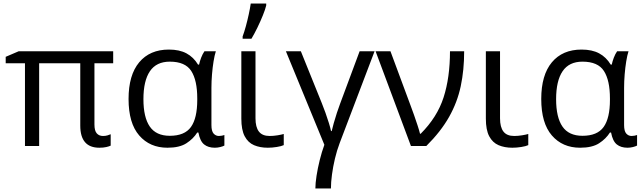

<svg xmlns="http://www.w3.org/2000/svg" viewBox="-20 -825 3634 1085"><path d="M562 -56.6Q575.7 -56.6 586.9 -59.8Q598.1 -63 605.5 -66.4V-2Q597.7 2 581.1 5.9Q564.5 9.8 541.5 9.8Q433.6 9.8 433.6 -115.2V-467.3H201.2V0H121.1V-467.3H12.2V-503.9L85.4 -535.2H619.6V-467.3H513.7V-121.6Q513.7 -85.9 526.9 -71.3Q540 -56.6 562 -56.6Z M926.3 9.8Q826.7 9.8 766.6 -59.6Q706.5 -128.9 706.5 -265.6Q706.5 -400.9 766.6 -472.9Q826.7 -544.9 934.6 -544.9Q994.1 -544.9 1033.9 -523.4Q1073.7 -502 1099.1 -460H1105Q1108.9 -478.5 1116.7 -499Q1124.5 -519.5 1135.3 -535.2H1199.7Q1192.4 -512.7 1186.8 -478Q1181.2 -443.4 1178 -404.3Q1174.8 -365.2 1174.8 -328.6V-118.2Q1174.8 -84 1187 -70.3Q1199.2 -56.6 1217.3 -56.6Q1225.1 -56.6 1234.1 -58.3Q1243.2 -60.1 1248 -62V-2.4Q1240.2 2 1224.9 5.9Q1209.5 9.8 1193.8 9.8Q1156.7 9.8 1133.5 -8.8Q1110.4 -27.3 1101.1 -76.2H1094.7Q1072.3 -40.5 1033.4 -15.4Q994.6 9.8 926.3 9.8ZM939.5 -57.6Q1023.4 -57.6 1059.1 -107.4Q1094.7 -157.2 1094.7 -260.7V-268.6Q1094.7 -371.1 1060.8 -423.8Q1026.9 -476.6 939.5 -476.6Q863.8 -476.6 827.1 -422.4Q790.5 -368.2 790.5 -264.6Q790.5 -162.1 826.4 -109.9Q862.3 -57.6 939.5 -57.6Z M1423.8 -535.2V-156.7Q1423.8 -106.4 1443.1 -81.5Q1462.4 -56.6 1503.9 -56.6Q1524.9 -56.6 1547.9 -60.3Q1570.8 -64 1583.5 -67.9V-4.9Q1569.8 1.5 1543.9 5.6Q1518.1 9.8 1493.2 9.8Q1449.2 9.8 1415.5 -4.6Q1381.8 -19 1362.8 -54.9Q1343.8 -90.8 1343.8 -154.8V-535.2ZM1351.1 -606V-619.1Q1360.4 -644 1369.4 -677Q1378.4 -710 1385.7 -743.9Q1393.1 -777.8 1397 -805.2H1484.4V-794.4Q1479 -771.5 1465.3 -737.8Q1451.7 -704.1 1434.6 -668.9Q1417.5 -633.8 1400.9 -606Z M2096.7 -535.2 1899.4 -16.1Q1883.8 24.9 1872.8 71.3Q1861.8 117.7 1856 161.6Q1850.1 205.6 1850.1 240.2H1762.2Q1762.2 210.9 1768.8 168.2Q1775.4 125.5 1786.9 79.3Q1798.3 33.2 1813 -6.8L1595.7 -535.2H1680.2L1798.3 -242.7Q1808.6 -217.8 1819.3 -187.5Q1830.1 -157.2 1838.6 -129.6Q1847.2 -102.1 1850.6 -84.5H1854.5Q1857.9 -100.6 1866 -128.9Q1874 -157.2 1883.8 -187.3Q1893.6 -217.3 1901.9 -238.8L2012.2 -535.2Z M2102.5 -535.2H2186.5L2300.8 -227.1Q2309.1 -205.6 2319.6 -175.5Q2330.1 -145.5 2339.6 -116.7Q2349.1 -87.9 2353.5 -69.3H2357.4Q2450.7 -162.6 2486.8 -274.9Q2522.9 -387.2 2522.9 -535.2H2603Q2603 -429.2 2583.7 -338.1Q2564.5 -247.1 2517.8 -164.3Q2471.2 -81.5 2389.2 0H2302.2Z M2805.7 -535.2V-156.7Q2805.7 -106.4 2825 -81.5Q2844.2 -56.6 2885.7 -56.6Q2906.7 -56.6 2929.7 -60.3Q2952.6 -64 2965.3 -67.9V-4.9Q2951.7 1.5 2925.8 5.6Q2899.9 9.8 2875 9.8Q2831.1 9.8 2797.4 -4.6Q2763.7 -19 2744.6 -54.9Q2725.6 -90.8 2725.6 -154.8V-535.2Z M3258.3 9.8Q3158.7 9.8 3098.6 -59.6Q3038.6 -128.9 3038.6 -265.6Q3038.6 -400.9 3098.6 -472.9Q3158.7 -544.9 3266.6 -544.9Q3326.2 -544.9 3366 -523.4Q3405.8 -502 3431.2 -460H3437Q3440.9 -478.5 3448.7 -499Q3456.5 -519.5 3467.3 -535.2H3531.7Q3524.4 -512.7 3518.8 -478Q3513.2 -443.4 3510 -404.3Q3506.8 -365.2 3506.8 -328.6V-118.2Q3506.8 -84 3519 -70.3Q3531.2 -56.6 3549.3 -56.6Q3557.1 -56.6 3566.2 -58.3Q3575.2 -60.1 3580.1 -62V-2.4Q3572.3 2 3556.9 5.9Q3541.5 9.8 3525.9 9.8Q3488.8 9.8 3465.6 -8.8Q3442.4 -27.3 3433.1 -76.2H3426.8Q3404.3 -40.5 3365.5 -15.4Q3326.7 9.8 3258.3 9.8ZM3271.5 -57.6Q3355.5 -57.6 3391.1 -107.4Q3426.8 -157.2 3426.8 -260.7V-268.6Q3426.8 -371.1 3392.8 -423.8Q3358.9 -476.6 3271.5 -476.6Q3195.8 -476.6 3159.2 -422.4Q3122.6 -368.2 3122.6 -264.6Q3122.6 -162.1 3158.4 -109.9Q3194.3 -57.6 3271.5 -57.6Z"/></svg>

Font: Open Sans
Style: Regular
Weight: 400
Designer: Monotype Design Team
Foundry: Monotype Imaging Inc.
Version: Version 3.000; ttfautohint (v1.8.4)